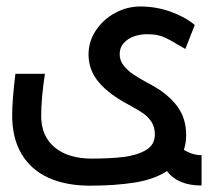

<svg xmlns="http://www.w3.org/2000/svg" viewBox="-20 -572 642 592"><path d="M17.5 -216.5Q17.5 -262 27.5 -344.5H118.5Q107 -268.5 107 -214.5Q107 -152 148.8 -117.5Q190.5 -83 263 -83Q319.5 -83 360.8 -88Q402 -93 429.8 -109.2Q457.5 -125.5 457.5 -157.5Q457.5 -179.5 447.5 -195.5Q437.5 -211.5 421.5 -222.5Q405.5 -233.5 377 -249Q317 -280.5 285 -318Q253 -355.5 253 -404Q253 -444.5 275.8 -478.5Q298.5 -512.5 335.2 -532.2Q372 -552 412.5 -552Q461.5 -552 506.5 -535.8Q551.5 -519.5 580.5 -495L551.5 -421L529 -434Q504.5 -448.5 492.2 -454.5Q480 -460.5 466.2 -463.5Q452.5 -466.5 432.5 -466.5Q412.5 -466.5 393.2 -459.8Q374 -453 361.5 -439.2Q349 -425.5 349 -405Q349 -385.5 361.2 -370Q373.5 -354.5 390.5 -343Q407.5 -331.5 435 -316.5Q440.5 -314 445.5 -311Q498.5 -282 526.2 -244.8Q554 -207.5 554 -155.5Q554 -131 547 -110Q573.5 -93.5 601.5 -93.5V0Q528 0 495 -44.5Q455 -18.5 394.5 -9Q334 0.5 257.5 0.5Q183 0.5 129.2 -24Q75.5 -48.5 46.5 -97.2Q17.5 -146 17.5 -216.5Z"/></svg>

Font: JuliaMono SemiBold
Style: Regular
Weight: 600
Monospace: yes
Designer: cormullion
Foundry: corm
Version: Version 0.055; ttfautohint (v1.8.4)